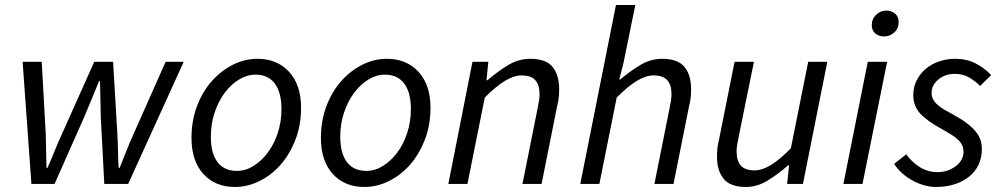

<svg xmlns="http://www.w3.org/2000/svg" viewBox="-20 -732 3984 764"><path d="M105 0 70 -486H146L162 -200Q163 -165 163.5 -131.5Q164 -98 165 -64H169Q184 -98 197.5 -131.5Q211 -165 227 -200L355 -486H430L447 -200Q449 -165 449.5 -131.5Q450 -98 452 -64H456Q470 -98 483 -131.5Q496 -165 512 -200L639 -486H711L490 0H395L381 -266Q380 -301 379.5 -337Q379 -373 378 -409H374Q359 -373 344.5 -337Q330 -301 315 -266L197 0Z M915 12Q836 12 789 -40Q742 -92 742 -183Q742 -252 764 -310Q786 -368 823 -409.5Q860 -451 907 -474.5Q954 -498 1004 -498Q1083 -498 1130.5 -446Q1178 -394 1178 -303Q1178 -234 1155.5 -176Q1133 -118 1096.5 -76.5Q1060 -35 1012.5 -11.5Q965 12 915 12ZM923 -52Q957 -52 988.5 -71.5Q1020 -91 1045 -124Q1070 -157 1085 -202Q1100 -247 1100 -298Q1100 -364 1073.5 -399.5Q1047 -435 996 -435Q963 -435 931 -415.5Q899 -396 874 -362.5Q849 -329 834 -284Q819 -239 819 -188Q819 -122 845.5 -87Q872 -52 923 -52Z M1430 12Q1351 12 1304 -40Q1257 -92 1257 -183Q1257 -252 1279 -310Q1301 -368 1338 -409.5Q1375 -451 1422 -474.5Q1469 -498 1519 -498Q1598 -498 1645.5 -446Q1693 -394 1693 -303Q1693 -234 1670.5 -176Q1648 -118 1611.5 -76.5Q1575 -35 1527.5 -11.5Q1480 12 1430 12ZM1438 -52Q1472 -52 1503.5 -71.5Q1535 -91 1560 -124Q1585 -157 1600 -202Q1615 -247 1615 -298Q1615 -364 1588.5 -399.5Q1562 -435 1511 -435Q1478 -435 1446 -415.5Q1414 -396 1389 -362.5Q1364 -329 1349 -284Q1334 -239 1334 -188Q1334 -122 1360.5 -87Q1387 -52 1438 -52Z M1764 0 1860 -486H1923L1916 -413H1920Q1962 -449 2003 -473.5Q2044 -498 2090 -498Q2152 -498 2178.5 -466Q2205 -434 2205 -377Q2205 -360 2203.5 -345Q2202 -330 2197 -310L2135 0H2059L2119 -300Q2123 -320 2125 -332Q2127 -344 2127 -357Q2127 -394 2110 -413Q2093 -432 2055 -432Q2026 -432 1990.5 -411Q1955 -390 1909 -344L1840 0Z M2289 0 2431 -712H2508L2460 -477L2444 -416H2448Q2490 -451 2530 -474.5Q2570 -498 2615 -498Q2677 -498 2703.5 -466Q2730 -434 2730 -377Q2730 -360 2728.5 -345Q2727 -330 2722 -310L2660 0H2584L2644 -300Q2648 -320 2650 -332Q2652 -344 2652 -357Q2652 -394 2635 -413Q2618 -432 2580 -432Q2551 -432 2515.5 -411Q2480 -390 2434 -344L2365 0Z M3272 -486 3175 0H3112L3120 -74H3116Q3076 -39 3034.5 -13.5Q2993 12 2948 12Q2886 12 2859.5 -20.5Q2833 -53 2833 -109Q2833 -126 2834.5 -141Q2836 -156 2841 -176L2903 -486H2980L2919 -186Q2915 -166 2913 -154Q2911 -142 2911 -129Q2911 -92 2928 -73Q2945 -54 2983 -54Q3012 -54 3047 -75Q3082 -96 3127 -142L3196 -486Z M3336 0 3433 -486H3510L3412 0ZM3498 -587Q3478 -587 3463.5 -598.5Q3449 -610 3449 -632Q3449 -657 3466.5 -673.5Q3484 -690 3507 -690Q3527 -690 3541.5 -678Q3556 -666 3556 -644Q3556 -619 3538.5 -603Q3521 -587 3498 -587Z M3705 12Q3681 12 3656.5 5Q3632 -2 3609.5 -14.5Q3587 -27 3568.5 -44Q3550 -61 3538 -80L3586 -118Q3609 -86 3641 -66.5Q3673 -47 3711 -47Q3732 -47 3750.5 -53.5Q3769 -60 3783.5 -71Q3798 -82 3806 -96.5Q3814 -111 3814 -128Q3814 -141 3809.5 -152Q3805 -163 3795 -173.5Q3785 -184 3767.5 -195Q3750 -206 3725 -220Q3668 -251 3641 -281Q3614 -311 3614 -353Q3614 -385 3627.5 -412Q3641 -439 3663.5 -458Q3686 -477 3716.5 -487.5Q3747 -498 3781 -498Q3826 -498 3861.5 -480Q3897 -462 3924 -433L3880 -390Q3860 -410 3836 -424Q3812 -438 3779 -438Q3740 -438 3713.5 -415.5Q3687 -393 3687 -362Q3687 -347 3694 -335Q3701 -323 3713 -313Q3725 -303 3740.5 -294Q3756 -285 3773 -276Q3806 -258 3827.5 -241.5Q3849 -225 3862.5 -208.5Q3876 -192 3881.5 -175Q3887 -158 3887 -138Q3887 -104 3873.5 -76Q3860 -48 3835.5 -28.5Q3811 -9 3777.5 1.5Q3744 12 3705 12Z"/></svg>

Font: TypoPRO Source Sans Pro
Style: Italic
Weight: 400
Italic angle: -11°
Designer: Paul D. Hunt
Foundry: Adobe Systems Incorporated
Version: Version 1.075;PS 2.000;hotconv 1.0.86;makeotf.lib2.5.63406